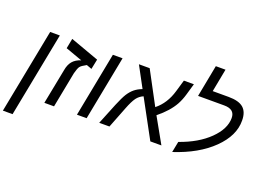

<svg xmlns="http://www.w3.org/2000/svg" viewBox="-138 -1151 2276 1677"><g transform="rotate(20 999.5 -312.5)"><path d="M-2 188 151 -599H241L88 188Z M353 -608 619 -512 600 -419 551 -437Q506 -413 494 -396.5Q482 -380 469 -331L405 0H315L379 -327Q388 -380 414.5 -411.5Q441 -443 491 -459L335 -515Z M618 0 734 -599H824L708 0Z M1080 -406 976 -599H1076L1238 -296Q1326 -366 1362 -490L1394 -599H1487L1456 -492Q1441 -440 1417 -396Q1371 -313 1272 -233L1403 0H1300L1110 -350Q1073 -334 1049 -302Q1024 -267 997 -197L920 0H825L904 -195Q935 -270 958 -307Q982 -344 1010 -367Q1038 -390 1080 -406Z M1898 -434Q1898 -516 1799 -516H1556L1613 -813H1703L1662 -599H1810Q1905 -599 1948 -561.5Q1991 -524 1991 -445Q1993 -305 1863.5 -178Q1734 -51 1511 22L1531 -79Q1699 -138 1798.5 -235.5Q1898 -333 1898 -434Z"/></g></svg>

Font: Libra Sans
Style: Italic
Weight: 400
Italic angle: -12°
Foundry: Context Ltd
Version: Version 1.002